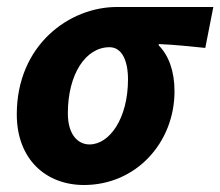

<svg xmlns="http://www.w3.org/2000/svg" viewBox="-20 -517 630 549"><path d="M220 12C370 12 479 -110 479 -256C479 -314 462 -359 434 -387V-391C480 -389 518 -385 567 -380L590 -497H314C178 -497 28 -388 28 -190C28 -61 112 12 220 12ZM236 -104C202 -104 174 -133 174 -193C174 -305 225 -382 293 -382C329 -382 346 -343 346 -290C346 -178 293 -104 236 -104Z"/></svg>

Font: Source Sans Pro
Style: Bold Italic
Weight: 700
Italic angle: -11°
Designer: Paul D. Hunt
Foundry: Adobe Systems Incorporated
Version: Version 3.006;hotconv 1.0.111;makeotfexe 2.5.65597